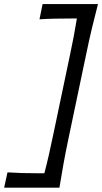

<svg xmlns="http://www.w3.org/2000/svg" viewBox="-80 -786 492 924"><path d="M-60 117 -44 43.5Q-11.5 45.5 25.8 46.8Q63 48 113.5 48H133.5Q145 4 155 -40Q165 -84 175.5 -134.5L256 -517.5Q266.5 -567 274.8 -610.5Q283 -654 290 -697H265Q222.5 -697 184 -696.2Q145.5 -695.5 110 -693L125 -766.5H391.5Q376 -707 362.8 -651.8Q349.5 -596.5 336 -531L250 -121.5Q236 -55 225.8 1.2Q215.5 57.5 206 117Z"/></svg>

Font: Commissioner Flair
Style: Italic
Weight: 400
Italic angle: -12°
Designer: Kostas Bartsokas
Foundry: Kostas Bartsokas
Version: Version 1.000; ttfautohint (v1.8.3)